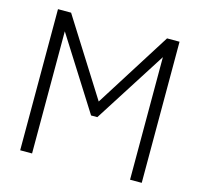

<svg xmlns="http://www.w3.org/2000/svg" viewBox="-102 -810 958 920"><g transform="rotate(15 376.5 -350.0)"><path d="M75 0V-700H140L378 -323L616 -700H678V0H620V-608L391 -249H360L134 -606V0Z"/></g></svg>

Font: Georama Light
Style: Regular
Weight: 300
Designer: Jean-Baptiste Levee
Foundry: Production Type
Version: Version 1.000